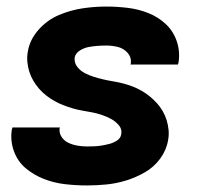

<svg xmlns="http://www.w3.org/2000/svg" viewBox="-20 -558 616 586"><path d="M246 8Q275 8 305 5Q335 2 364.5 -7Q394 -16 422 -32Q450 -48 469 -74Q488 -100 493 -130Q496 -146 494.5 -161.5Q493 -177 488.5 -191.5Q484 -206 476.5 -219Q469 -232 459 -243Q449 -254 437.5 -263.5Q426 -273 413 -280.5Q400 -288 386 -293.5Q372 -299 357 -303Q342 -307 326.5 -309.5Q311 -312 296 -315.5Q281 -319 266.5 -323.5Q252 -328 238.5 -335Q225 -342 215.5 -354.5Q206 -367 208 -383Q211 -396 224 -404Q237 -412 250.5 -414.5Q264 -417 277.5 -418Q291 -419 304 -419Q323 -419 340.5 -414.5Q358 -410 370 -396Q382 -382 379 -363Q379 -362 378 -361H523Q524 -364 525 -368Q530 -401 519.5 -432Q509 -463 486 -484.5Q463 -506 433 -518Q403 -530 370 -534Q337 -538 304 -538Q268 -538 231.5 -532.5Q195 -527 159.5 -512Q124 -497 97.5 -467Q71 -437 65 -401Q62 -385 63.5 -369Q65 -353 69.5 -339Q74 -325 81.5 -312Q89 -299 99 -287.5Q109 -276 120.5 -267Q132 -258 145 -250.5Q158 -243 172 -237.5Q186 -232 201 -227.5Q216 -223 231 -220.5Q246 -218 261.5 -215Q277 -212 291.5 -207Q306 -202 319 -195Q332 -188 342.5 -176Q353 -164 350 -148Q348 -136 337 -129Q326 -122 314.5 -119Q303 -116 291.5 -114Q280 -112 268.5 -111.5Q257 -111 246 -111Q231 -111 216.5 -113.5Q202 -116 189 -122Q176 -128 168 -140Q160 -152 162 -167L163 -169H18Q17 -166 16 -162Q11 -128 22.5 -96.5Q34 -65 58.5 -44.5Q83 -24 113.5 -12Q144 0 177.5 4Q211 8 246 8Z"/></svg>

Font: Iosevka Sparkle Heavy
Style: Italic
Weight: 900
Italic angle: -9°
Designer: Belleve Invis
Foundry: Belleve Invis
Version: Version 4.5.0; ttfautohint (v1.8.3)